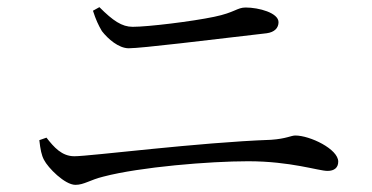

<svg xmlns="http://www.w3.org/2000/svg" viewBox="-20 -626 1040 537"><path d="M726 -533C748 -536 759 -548 759 -564C759 -590 704 -605 667 -605C643 -605 637 -591 579 -579C517 -566 394 -551 351 -551C321 -551 296 -568 258 -606L240 -596C248 -571 255 -556 265 -539C282 -517 312 -491 340 -491C376 -491 562 -514 726 -533ZM90 -234C93 -208 96 -192 103 -179C114 -157 161 -109 191 -109C215 -109 232 -123 269 -132C372 -159 566 -175 674 -175C793 -175 871 -148 896 -148C915 -148 926 -157 926 -174C926 -209 847 -247 806 -247C794 -247 781 -238 738 -235C538 -228 232 -189 188 -189C153 -189 131 -214 110 -241Z"/></svg>

Font: Harano Aji Mincho TW
Style: Regular
Weight: 400
Foundry: Masamichi Hosoda
Version: HaranoAjiMinchoTW-Regular version 20230610;ttx 4.39.4